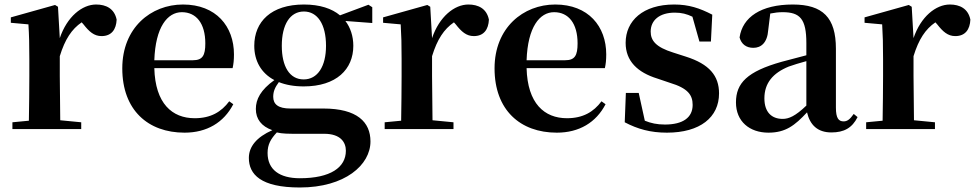

<svg xmlns="http://www.w3.org/2000/svg" viewBox="-20 -572 4324 851"><path d="M106 0H340V-30L247 -39L245 -235V-323C268 -398 298 -443 342 -473L350 -464C375 -432 397 -412 430 -412C475 -412 495 -442 497 -485C487 -534 450 -552 406 -552C344 -552 277 -498 245 -403L237 -542L224 -550L28 -495V-471L106 -464C109 -415 110 -377 110 -310V-235C110 -180 109 -95 108 -37L35 -30V0Z M798 16C897 16 972 -29 1014 -110L996 -123C961 -76 914 -48 843 -48C743 -48 668 -113 664 -270H1011C1015 -288 1017 -306 1017 -331C1017 -455 938 -552 791 -552C649 -552 522 -449 522 -269C522 -84 636 16 798 16ZM664 -305C669 -452 722 -518 786 -518C850 -518 890 -468 890 -380C890 -326 878 -305 835 -305Z M1326 -220C1263 -220 1229 -278 1229 -369C1229 -464 1266 -521 1327 -521C1387 -521 1425 -465 1425 -369C1425 -278 1388 -220 1326 -220ZM1326 -189C1471 -189 1546 -265 1546 -369C1546 -412 1533 -450 1511 -479L1630 -470V-540L1613 -551L1487 -504C1451 -534 1398 -552 1327 -552C1182 -552 1107 -476 1107 -369C1107 -303 1137 -248 1196 -217C1135 -173 1114 -132 1114 -89C1114 -44 1139 -12 1187 5C1117 36 1083 78 1083 128C1083 201 1136 259 1309 259C1509 259 1622 159 1622 55C1622 -31 1563 -91 1413 -91H1267C1213 -91 1191 -110 1191 -143C1191 -167 1199 -185 1216 -208C1246 -196 1283 -189 1326 -189ZM1207 15C1232 21 1256 21 1302 21H1417C1490 21 1513 59 1513 96C1513 170 1445 218 1309 218C1219 218 1166 180 1166 106C1166 68 1180 44 1207 15Z M1756 0H1990V-30L1897 -39L1895 -235V-323C1918 -398 1948 -443 1992 -473L2000 -464C2025 -432 2047 -412 2080 -412C2125 -412 2145 -442 2147 -485C2137 -534 2100 -552 2056 -552C1994 -552 1927 -498 1895 -403L1887 -542L1874 -550L1678 -495V-471L1756 -464C1759 -415 1760 -377 1760 -310V-235C1760 -180 1759 -95 1758 -37L1685 -30V0Z M2448 16C2547 16 2622 -29 2664 -110L2646 -123C2611 -76 2564 -48 2493 -48C2393 -48 2318 -113 2314 -270H2661C2665 -288 2667 -306 2667 -331C2667 -455 2588 -552 2441 -552C2299 -552 2172 -449 2172 -269C2172 -84 2286 16 2448 16ZM2314 -305C2319 -452 2372 -518 2436 -518C2500 -518 2540 -468 2540 -380C2540 -326 2528 -305 2485 -305Z M2936 16C3083 16 3167 -52 3167 -158C3167 -236 3124 -288 3020 -321L2964 -339C2887 -363 2864 -392 2864 -432C2864 -483 2904 -516 2971 -516C3001 -516 3024 -510 3049 -498L3080 -388H3131L3137 -507C3081 -536 3033 -552 2968 -552C2830 -552 2753 -480 2753 -382C2753 -301 2806 -251 2893 -224L2949 -205C3029 -181 3050 -151 3050 -107C3050 -51 3007 -20 2927 -20C2892 -20 2865 -26 2838 -37L2811 -160H2754L2749 -30C2806 0 2863 16 2936 16Z M3665 15C3721 15 3757 -5 3781 -53L3764 -67C3746 -41 3734 -34 3719 -34C3697 -34 3685 -48 3685 -95V-356C3685 -494 3627 -552 3494 -552C3353 -552 3271 -496 3258 -406C3266 -376 3288 -360 3319 -360C3353 -360 3381 -382 3385 -439L3394 -512C3414 -516 3431 -518 3449 -518C3526 -518 3554 -488 3554 -381V-327L3444 -298C3292 -255 3242 -204 3242 -118C3242 -34 3302 16 3386 16C3462 16 3503 -16 3557 -74C3570 -18 3604 15 3665 15ZM3554 -104C3505 -57 3476 -45 3449 -45C3400 -45 3368 -75 3368 -136C3368 -203 3405 -248 3476 -277C3496 -284 3524 -293 3554 -301Z M3890 0H4124V-30L4031 -39L4029 -235V-323C4052 -398 4082 -443 4126 -473L4134 -464C4159 -432 4181 -412 4214 -412C4259 -412 4279 -442 4281 -485C4271 -534 4234 -552 4190 -552C4128 -552 4061 -498 4029 -403L4021 -542L4008 -550L3812 -495V-471L3890 -464C3893 -415 3894 -377 3894 -310V-235C3894 -180 3893 -95 3892 -37L3819 -30V0Z"/></svg>

Font: Noto Serif SC
Style: Bold
Weight: 700
Designer: Ryoko NISHIZUKA 西塚涼子 (kana & ideographs); Frank Grießhammer (Latin, Greek & Cyrillic); Wenlong ZHANG 张文龙 (bopomofo); San
Foundry: Adobe
Version: Version 2.001;hotconv 1.1.0;makeotfexe 2.6.0